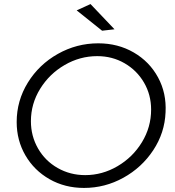

<svg xmlns="http://www.w3.org/2000/svg" viewBox="-20 -918 859 944"><path d="M425 -898 543 -774 482 -767 357 -867ZM794 -366Q790 -265 733.5 -179.5Q677 -94 586.5 -44Q496 6 393 6Q299 6 223.5 -37Q148 -80 105 -154Q62 -228 62 -318Q62 -423 117 -512Q172 -601 264.5 -653Q357 -705 463 -705Q560 -705 637.5 -660Q715 -615 757 -537.5Q799 -460 794 -366ZM132 -322Q132 -249 167 -188Q202 -127 263.5 -92Q325 -57 399 -57Q483 -57 558 -101Q633 -145 678 -219Q723 -293 723 -379Q723 -452 688 -512Q653 -572 592.5 -607Q532 -642 458 -642Q373 -642 298 -598.5Q223 -555 177.5 -481.5Q132 -408 132 -322Z"/></svg>

Font: TypoPRO Montserrat Alternates
Style: Italic
Weight: 300
Italic angle: -11.3°
Designer: Julieta Ulanovsky
Foundry: Julieta Ulanovsky
Version: Version 6.001